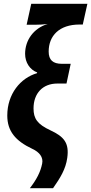

<svg xmlns="http://www.w3.org/2000/svg" viewBox="-20 -780 476 1002"><path d="M136 202H257C294 149 323 103 331 44C342 -34 314 -67 243 -100C174 -132 155 -162 155 -214C155 -293 203 -344 279 -344H327L349 -447H303C256 -447 234 -467 234 -511C234 -593 289 -652 395 -652H412L436 -760H143L119 -651H168C187 -651 206 -652 229 -655C156 -633 111 -571 111 -499C111 -454 136 -416 174 -402L173 -398C87 -373 18 -290 18 -177C18 -96 60 -45 149 -3C186 14 207 41 200 74C191 119 170 158 136 202Z"/></svg>

Font: Noto Sans ExtraCondensed
Style: Bold Italic
Weight: 700
Width: 2
Italic angle: -12°
Designer: Monotype Design Team
Foundry: Monotype Imaging Inc.
Version: Version 2.013